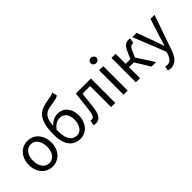

<svg xmlns="http://www.w3.org/2000/svg" viewBox="50 -1612 2703 2703"><g transform="rotate(-45 1402.0 -260.5)"><path d="M271 12Q226 12 185.5 -5Q145 -22 114 -54.5Q83 -87 64.5 -134.5Q46 -182 46 -242Q46 -303 64.5 -350.5Q83 -398 114 -431Q145 -464 185.5 -481Q226 -498 271 -498Q316 -498 356.5 -481Q397 -464 428 -431Q459 -398 477.5 -350.5Q496 -303 496 -242Q496 -182 477.5 -134.5Q459 -87 428 -54.5Q397 -22 356.5 -5Q316 12 271 12ZM271 -56Q302 -56 328 -69.5Q354 -83 372.5 -107.5Q391 -132 401 -166Q411 -200 411 -242Q411 -284 401 -318.5Q391 -353 372.5 -378Q354 -403 328 -416.5Q302 -430 271 -430Q240 -430 214 -416.5Q188 -403 169.5 -378Q151 -353 141 -318.5Q131 -284 131 -242Q131 -200 141 -166Q151 -132 169.5 -107.5Q188 -83 214 -69.5Q240 -56 271 -56Z M824 12Q715 12 655 -67.5Q595 -147 595 -295Q595 -418 616.5 -493Q638 -568 678 -611.5Q718 -655 774.5 -673.5Q831 -692 900 -703Q920 -706 934 -708.5Q948 -711 959.5 -714Q971 -717 980.5 -721Q990 -725 1001 -730L1017 -655Q997 -642 972.5 -635.5Q948 -629 917 -624Q858 -615 815.5 -605Q773 -595 744.5 -571.5Q716 -548 700 -505Q684 -462 678 -387Q710 -427 753.5 -447.5Q797 -468 843 -468Q886 -468 922 -452.5Q958 -437 983.5 -407.5Q1009 -378 1023.5 -336Q1038 -294 1038 -241Q1038 -183 1021 -136Q1004 -89 975 -56Q946 -23 907 -5.5Q868 12 824 12ZM824 -56Q852 -56 875.5 -69.5Q899 -83 916.5 -107.5Q934 -132 943.5 -166Q953 -200 953 -241Q953 -316 919 -360.5Q885 -405 822 -405Q787 -405 749 -386Q711 -367 674 -317V-279Q674 -173 711.5 -114.5Q749 -56 824 -56Z M1130 12Q1116 12 1106.5 10Q1097 8 1086 4L1102 -72Q1107 -70 1112 -69Q1117 -68 1124 -68Q1150 -68 1166 -92.5Q1182 -117 1189 -171Q1199 -250 1208 -328.5Q1217 -407 1226 -486H1525V0H1442V-419H1291Q1283 -352 1275 -284.5Q1267 -217 1259 -150Q1238 12 1130 12Z M1689 0V-486H1771V0ZM1731 -586Q1707 -586 1690.5 -601Q1674 -616 1674 -639Q1674 -663 1690.5 -677.5Q1707 -692 1731 -692Q1755 -692 1771.5 -677.5Q1788 -663 1788 -639Q1788 -616 1771.5 -601Q1755 -586 1731 -586Z M1935 0V-486H2017V-286H2111L2159 -394Q2173 -426 2187 -446Q2201 -466 2217 -477.5Q2233 -489 2250 -493.5Q2267 -498 2287 -498Q2303 -498 2315 -493L2301 -416Q2296 -418 2293 -418Q2290 -418 2285 -418Q2275 -418 2266.5 -415.5Q2258 -413 2249.5 -406Q2241 -399 2232 -386Q2223 -373 2214 -352L2173 -256L2338 0H2248L2113 -219H2017V0Z M2427 209Q2410 209 2396 206.5Q2382 204 2370 199L2386 134Q2394 136 2404 138.5Q2414 141 2423 141Q2465 141 2491.5 111.5Q2518 82 2533 37L2544 1L2349 -486H2434L2533 -217Q2544 -185 2556.5 -149.5Q2569 -114 2580 -80H2584Q2595 -113 2605 -149Q2615 -185 2625 -217L2712 -486H2792L2609 40Q2596 76 2580 107Q2564 138 2542 160.5Q2520 183 2492 196Q2464 209 2427 209Z"/></g></svg>

Font: Source Sans Pro
Style: Regular
Weight: 400
Designer: Paul D. Hunt
Foundry: Adobe Systems Incorporated
Version: Version 2.021;PS 2.000;hotconv 1.0.86;makeotf.lib2.5.63406